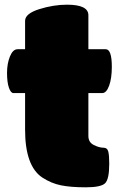

<svg xmlns="http://www.w3.org/2000/svg" viewBox="-20 -791 522 819"><path d="M160 -34Q87 -83 87 -238V-394H37Q26 -394 18 -417Q10 -440 10 -480Q10 -520 22.5 -550.5Q35 -581 55 -581H87V-702Q87 -733 147.5 -752Q208 -771 266 -771Q357 -771 357 -726V-581H431Q457 -581 457 -506Q457 -457 445.5 -425.5Q434 -394 416 -394H357V-211Q357 -184 380 -172.5Q403 -161 420.5 -161Q438 -161 442 -144Q446 -127 446 -93Q446 -26 428 -9Q410 8 346 8Q282 8 240 -0.5Q198 -9 160 -34Z"/></svg>

Font: Titan One
Style: Regular
Weight: 400
Designer: Rodrigo Fuenzalida
Foundry: Rodrigo Fuenzalida
Version: Version 1.001